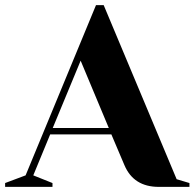

<svg xmlns="http://www.w3.org/2000/svg" viewBox="-40 -730 760 750"><path d="M90 -45 165 -15V0H-20V-15L60 -45L335 -710H365L650 -30L700 -15V0H580Q482 0 446 -85L395 -205H156ZM275 -493 166 -230H385Z"/></svg>

Font: Yeseva One
Style: Regular
Weight: 400
Designer: Jovanny Lemonad
Foundry: Jovanny Lemonad
Version: Version 2.000